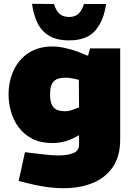

<svg xmlns="http://www.w3.org/2000/svg" viewBox="-20 -779 696 1008"><path d="M315 209Q269 209 220 202Q171 195 121 182L78 171L111 20L152 25Q187 29 221.5 33Q256 37 287 37Q334 37 364.5 25Q395 13 395 -20V-69L376 -59Q347 -43 316.5 -35.5Q286 -28 255 -28Q193 -28 149.5 -50.5Q106 -73 78.5 -110Q51 -147 38 -192Q25 -237 25 -281Q25 -354 52.5 -411.5Q80 -469 131.5 -502Q183 -535 255 -535Q287 -535 324 -526.5Q361 -518 390 -507L442 -486L453 -525H611V-46Q611 42 572 98.5Q533 155 466 182Q399 209 315 209ZM243 -283Q243 -249 252 -229.5Q261 -210 279 -202.5Q297 -195 323 -195Q334 -195 348 -198.5Q362 -202 375 -208L395 -215L394 -360L372 -365Q362 -367 349.5 -369Q337 -371 323 -371Q294 -371 276 -362Q258 -353 250.5 -334Q243 -315 243 -283ZM343 -567Q278 -567 238 -591Q198 -615 177 -658Q156 -701 148 -759L263 -758Q271 -734 281.5 -719Q292 -704 307 -697Q322 -690 343 -690Q363 -690 377.5 -697Q392 -704 402.5 -719Q413 -734 421 -758H537Q525 -671 480.5 -619Q436 -567 343 -567Z"/></svg>

Font: REM Black
Style: Regular
Weight: 900
Designer: Octavio Pardo
Foundry: Ashler Design
Version: Version 1.005;gftools[0.9.28]